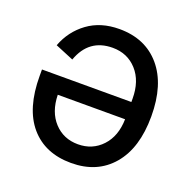

<svg xmlns="http://www.w3.org/2000/svg" viewBox="-128 -836 967 973"><g transform="rotate(20 356.0 -349.0)"><path d="M55 -349V-383H537V-401Q537 -496 486 -552.5Q435 -609 355 -609Q227 -609 182 -483L83 -524Q114 -607 184 -658.5Q254 -710 355 -710Q495 -710 576 -615Q657 -520 657 -349Q657 -178 576 -83Q495 12 355 12Q214 12 134.5 -80.5Q55 -173 55 -349ZM537 -290H174Q176 -198 226.5 -143.5Q277 -89 355 -89Q433 -89 484 -143.5Q535 -198 537 -290Z"/></g></svg>

Font: IBM Plex Sans Medm
Style: Regular
Weight: 500
Designer: Mike Abbink, Paul van der Laan, Pieter van Rosmalen
Foundry: Bold Monday
Version: Version 3.005